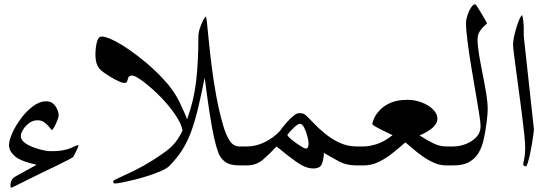

<svg xmlns="http://www.w3.org/2000/svg" viewBox="-20 -771 2565 895"><path d="M346.2 -91.3Q346.2 -90.3 340.6 -77.9Q335 -65.4 328.6 -53Q322.3 -40.5 320.8 -39.1Q319.3 -37.1 298.1 -25.9Q276.9 -14.6 244.1 1.2Q211.4 17.1 174.3 34.7Q138.7 51.8 106.9 67.9Q75.2 84 54.9 94Q34.7 104 33.2 104Q29.8 104 29.3 101.1Q28.8 98.1 28.8 95.7Q28.8 79.1 34.4 68.6Q40 58.1 55.2 49.8L150.9 -2.9Q75.2 -19.5 48.6 -43.5Q22 -67.4 22 -94.2Q22 -116.7 37.4 -150.9Q52.7 -185.1 77.9 -219Q103 -252.9 133.8 -275.9Q164.6 -298.8 195.3 -298.8Q222.2 -298.8 237.8 -277.1Q253.4 -255.4 253.4 -232.4Q253.4 -225.1 246.8 -208.7Q240.2 -192.4 232.7 -178.7Q225.1 -165 221.7 -165Q220.2 -165 211.7 -176.3Q203.1 -187.5 189 -199Q174.8 -210.4 155.3 -210.4Q133.8 -210.4 116 -197.3Q98.1 -184.1 87.6 -166.7Q77.1 -149.4 77.1 -136.7Q77.1 -119.6 94.2 -106.4Q111.3 -93.3 135 -84.5Q158.7 -75.7 180.2 -71Q201.7 -66.4 210.4 -66.4Q226.1 -66.4 237.8 -66.7Q249.5 -66.9 262.7 -68.8Q295.9 -73.7 317.4 -84Q338.9 -94.2 341.8 -94.2Q346.2 -94.2 346.2 -91.3Z M862.3 -175.8Q862.3 -161.6 854.5 -146.5Q848.6 -135.7 839.8 -135.7Q832.5 -135.7 832.5 -146.5Q832.5 -175.8 812 -211.9Q791.5 -248 760.3 -284.4Q729 -320.8 695.3 -351.3Q661.6 -381.8 634.5 -400.4Q607.4 -418.9 596.2 -418.9Q582 -418.9 578.6 -410.4Q575.2 -401.9 573 -393.1Q570.8 -384.3 558.6 -384.3Q550.8 -384.3 536.1 -391.1Q521.5 -397.9 511.7 -402.8Q480 -421.4 460.9 -435.1Q441.9 -448.7 433.3 -467.3Q424.8 -485.8 424.8 -519Q424.8 -529.3 426.8 -548.8Q428.7 -568.4 434.8 -584.5Q440.9 -600.6 454.1 -600.6Q473.6 -600.6 507.8 -583.7Q542 -566.9 582.8 -538.8Q623.5 -510.7 664.3 -476.1Q705.1 -441.4 738.3 -405.8Q789.6 -351.6 816.2 -296.6Q842.8 -241.7 854.5 -208Q857.9 -199.2 860.1 -190.9Q862.3 -182.6 862.3 -175.8ZM1161.1 -44.4Q1161.1 -27.8 1155 -13.9Q1148.9 0 1122.1 0H1096.2Q1051.8 0 1029.5 -16.6Q1007.3 -33.2 997.3 -60.5Q987.3 -87.9 980 -120.6Q967.3 -175.8 955.6 -253.7Q943.8 -331.5 934.1 -409.2Q918 -328.1 903.3 -266.8Q888.7 -205.6 871.3 -158.2Q854 -110.8 829.6 -72.3Q805.2 -33.7 769 2.9Q757.8 14.2 731.7 25.6Q705.6 37.1 672.6 47.9Q639.6 58.6 606.9 66.7Q574.2 74.7 549.3 79.6Q524.4 84.5 514.6 84.5Q507.8 84.5 507.8 72.3Q507.8 69.8 536.4 57.1Q564.9 44.4 607.7 23.4Q650.4 2.4 693.4 -24.9Q727.1 -46.4 751 -64Q774.9 -81.5 792 -101.1Q809.1 -120.6 823.5 -147.9Q837.9 -175.3 852.5 -215.8Q883.8 -301.8 894.3 -393.1Q904.8 -484.4 904.8 -600.6Q904.8 -618.7 912.1 -640.4Q919.4 -662.1 927.7 -677.7Q936 -693.4 939.5 -693.4Q941.9 -693.4 945.1 -662.6Q948.2 -631.8 953.4 -579.6Q958.5 -527.3 966.8 -461.4Q975.1 -395.5 988 -324.2Q1001 -252.9 1020.5 -185.5Q1032.7 -143.1 1050.3 -115.7Q1067.9 -88.4 1096.2 -88.4H1122.1Q1148.9 -88.4 1155 -74.7Q1161.1 -61 1161.1 -44.4Z M1706.5 -44.4Q1706.5 -27.8 1700.2 -13.9Q1693.8 0 1667.5 0H1641.1Q1594.7 0 1561.3 -18.1Q1527.8 -36.1 1490.2 -58.1Q1488.3 -27.8 1480.5 -6.8Q1472.7 14.2 1439.9 14.2Q1404.3 14.2 1360.6 -17.1Q1316.9 -48.3 1269 -88.4Q1238.8 -55.2 1206.8 -27.6Q1174.8 0 1131.3 0H1105.5Q1078.6 0 1072.5 -13.9Q1066.4 -27.8 1066.4 -44.4Q1066.4 -61 1072.5 -74.7Q1078.6 -88.4 1105.5 -88.4H1131.3Q1173.3 -88.4 1213.6 -108.2Q1253.9 -127.9 1283.7 -159.2Q1284.7 -160.6 1294.7 -173.8Q1304.7 -187 1319.1 -203.1Q1333.5 -219.2 1348.6 -231.4Q1363.8 -243.7 1375 -243.7Q1386.2 -243.7 1393.6 -241.2Q1400.9 -238.8 1410.6 -229.5Q1420.4 -220.2 1439.5 -199.7Q1463.9 -173.8 1495.4 -147.9Q1526.9 -122.1 1564 -105.2Q1601.1 -88.4 1641.1 -88.4H1667.5Q1693.8 -88.4 1700.2 -74.7Q1706.5 -61 1706.5 -44.4ZM1418.5 -101.1Q1418.5 -114.3 1412.6 -136.5Q1406.7 -158.7 1397.7 -176.3Q1388.7 -193.8 1377.9 -193.8Q1370.1 -193.8 1356.2 -181.6Q1342.3 -169.4 1331.1 -156.5Q1319.8 -143.6 1319.8 -142.1Q1319.8 -137.7 1331.1 -127.4Q1342.3 -117.2 1357.9 -106Q1373.5 -94.7 1387 -86.7Q1400.4 -78.6 1404.3 -78.6Q1414.1 -78.6 1416.3 -86.7Q1418.5 -94.7 1418.5 -101.1Z M2124.5 -44.4Q2124.5 -27.8 2118.2 -13.9Q2111.8 0 2085.4 0H2059.1Q2029.3 0 2000.5 -13.2Q1971.7 -26.4 1946 -45.2Q1920.4 -64 1900.6 -81.3Q1880.9 -98.6 1869.6 -107.4Q1842.3 -83 1811 -58.1Q1779.8 -33.2 1746.1 -16.6Q1712.4 0 1676.8 0H1650.9Q1624 0 1617.9 -13.9Q1611.8 -27.8 1611.8 -44.4Q1611.8 -61 1617.9 -74.7Q1624 -88.4 1650.9 -88.4H1676.8Q1701.2 -88.4 1735.6 -99.1Q1770 -109.9 1810.1 -141.1Q1715.8 -184.6 1715.8 -192.4Q1715.8 -201.2 1723.9 -219.5Q1731.9 -237.8 1750.5 -257.8Q1769 -277.8 1800.5 -291.7Q1832 -305.7 1879.4 -305.7Q1914.1 -305.7 1946 -293.5Q1978 -281.2 1998.5 -261Q2019 -240.7 2019 -217.3Q2019 -197.8 1999.3 -178.2Q1979.5 -158.7 1936 -139.6Q1971.2 -116.7 2000.7 -102.5Q2030.3 -88.4 2059.1 -88.4H2085.4Q2111.8 -88.4 2118.2 -74.7Q2124.5 -61 2124.5 -44.4Z M2253.4 -262.7Q2253.4 -241.2 2249.5 -210.2Q2245.6 -179.2 2242.2 -158.7Q2238.8 -138.7 2232.4 -111.8Q2226.1 -85 2211.4 -59.3Q2196.8 -33.7 2168.9 -16.8Q2141.1 0 2094.7 0H2068.8Q2042 0 2035.9 -13.9Q2029.8 -27.8 2029.8 -44.4Q2029.8 -61 2035.9 -74.7Q2042 -88.4 2068.8 -88.4H2094.7Q2120.6 -88.4 2149.9 -99.1Q2179.2 -109.9 2199.7 -131.1Q2220.2 -152.3 2220.2 -182.6Q2220.2 -198.7 2213.4 -242.4Q2206.5 -286.1 2196.3 -344.5Q2186 -402.8 2176 -464.4Q2166 -525.9 2159.2 -579.1Q2152.3 -632.3 2152.3 -664.1Q2152.3 -678.2 2158.7 -698.7Q2165 -719.2 2175.3 -735.1Q2185.5 -751 2196.3 -751Q2197.3 -751 2205.6 -738.3Q2213.9 -725.6 2224.1 -708.5Q2234.4 -691.4 2242.2 -677.7Q2250 -664.1 2250 -662.6Q2250 -660.6 2239 -651.4Q2228 -642.1 2217 -626Q2206.1 -609.9 2206.1 -586.9Q2206.1 -558.6 2213.1 -516.1Q2220.2 -473.6 2229.7 -426.5Q2239.3 -379.4 2246.3 -336.2Q2253.4 -293 2253.4 -262.7Z M2468.8 -168.5Q2468.8 -161.6 2466.1 -142.1Q2463.4 -122.6 2459.2 -97.7Q2455.1 -72.8 2450 -49.6Q2444.8 -26.4 2439.9 -11Q2435.1 4.4 2431.2 4.4Q2418.9 4.4 2418.9 -7.3Q2418.9 -10.3 2423.6 -30.8Q2428.2 -51.3 2428.2 -83Q2428.2 -103 2424.1 -142.8Q2419.9 -182.6 2413.6 -233.4Q2407.2 -284.2 2399.9 -337.6Q2392.6 -391.1 2386.2 -438.7Q2379.9 -486.3 2375.7 -519.8Q2371.6 -553.2 2371.6 -563Q2371.6 -579.1 2376.5 -601.6Q2381.3 -624 2388.2 -646Q2395 -668 2402.1 -683.3Q2409.2 -698.7 2413.6 -700.2Q2416.5 -695.8 2418.9 -675.3Q2421.4 -654.8 2421.4 -643.6V-603Z"/></svg>

Font: Scheherazade New
Style: Regular
Weight: 400
Designer: SIL International
Foundry: SIL International
Version: Version 4.000